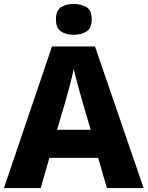

<svg xmlns="http://www.w3.org/2000/svg" viewBox="-20 -952 747 972"><path d="M353 -932.1C328.1 -932.1 307.1 -926.8 289.6 -916C272 -905.3 263.2 -884.8 263.2 -854C263.2 -824.2 272 -803.7 289.6 -792.5C307.1 -781.2 328.1 -775.9 353 -775.9C377.9 -775.9 399.4 -781.2 417.5 -792.5C435.5 -803.7 444.3 -824.2 444.3 -854C444.3 -884.8 435.5 -905.3 417.5 -916C399.4 -926.8 377.9 -932.1 353 -932.1ZM707 0 460.9 -716.8H243.2L0 0H186L230 -152.8H477.1L521 0ZM439 -294.9H269L311 -438C320.3 -469.7 345.7 -561 353 -603C362.3 -561 387.7 -472.2 397 -438Z"/></svg>

Font: Noto Reveo Sans
Style: Regular
Weight: 800
Designer: Monotype Design Team
Foundry: Monotype Imaging Inc.
Version: Version 2.007